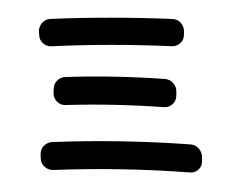

<svg xmlns="http://www.w3.org/2000/svg" viewBox="-54 -815 1108 913"><g transform="rotate(-5 500.0 -358.0)"><path d="M169.9 -34.2Q145.5 -36.1 129.9 -53.2Q114.3 -70.3 115.2 -92.8L116.2 -113.3Q118.2 -137.7 135.7 -152.8Q153.3 -168 176.8 -167Q500 -151.4 830.1 -98.6Q853.5 -94.7 867.7 -75.7Q881.8 -56.6 879.9 -33.2L877.9 -12.7Q876 10.7 857.4 24.4Q838.9 38.1 816.4 34.2Q494.1 -18.6 169.9 -34.2ZM737.3 -418.9Q760.7 -415 774.4 -395.5Q788.1 -376 785.2 -352.5L783.2 -333Q780.3 -309.6 761.2 -295.9Q742.2 -282.2 718.8 -286.1Q488.3 -323.2 254.9 -336.9Q231.4 -337.9 216.3 -356Q201.2 -374 203.1 -397.5L205.1 -416Q207 -440.4 224.6 -455.6Q242.2 -470.7 265.6 -469.7Q500 -457 737.3 -418.9ZM844.7 -620.1Q842.8 -596.7 824.2 -582.5Q805.7 -568.4 783.2 -571.3Q496.1 -609.4 211.9 -621.1Q188.5 -622.1 172.9 -639.6Q157.2 -657.2 159.2 -679.7V-696.3Q161.1 -719.7 178.2 -735.8Q195.3 -752 217.8 -751Q500 -738.3 796.9 -700.2Q820.3 -697.3 834.5 -678.7Q848.6 -660.2 846.7 -636.7Z"/></g></svg>

Font: Rounded Mgen+ 1mn bold
Style: Bold
Weight: 700
Designer: [Source Han Sans]
Ryoko NISHIZUKA  (kana & ideographs); Paul D. Hunt (Latin, Greek & Cyrillic); Wenlong ZHANG  (bopomofo
Version: Version 1.059.20150602